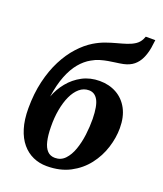

<svg xmlns="http://www.w3.org/2000/svg" viewBox="-157 -965 918 1080"><g transform="rotate(20 302.0 -424.5)"><path d="M584 -862 577.5 -813.5Q571 -777 557.5 -748.5Q544 -720 521.2 -701.2Q498.5 -682.5 462 -674.5Q451.5 -672.5 439.8 -670.5Q428 -668.5 415 -667Q396.5 -664.5 374.2 -660.8Q352 -657 328.2 -650Q304.5 -643 281.5 -629.5Q247 -610.5 218 -575.8Q189 -541 168.2 -488.2Q147.5 -435.5 136.5 -361.5Q154 -409.5 187 -450Q220 -490.5 266.2 -515Q312.5 -539.5 370 -539.5Q426.5 -539.5 471 -514.8Q515.5 -490 540.8 -442.8Q566 -395.5 566 -328Q566 -270.5 547 -210.5Q528 -150.5 489 -100Q450 -49.5 390.8 -18.2Q331.5 13 251.5 13Q207 13 169.5 -3.8Q132 -20.5 103.8 -54Q75.5 -87.5 59.8 -138.5Q44 -189.5 44 -258Q44 -346 61.5 -420Q79 -494 109 -552.5Q139 -611 177.8 -653.5Q216.5 -696 258.5 -721.5Q291 -741 323.2 -752.5Q355.5 -764 386 -772Q416.5 -780 442.5 -788.5Q468.5 -797 488.8 -810.2Q509 -823.5 520 -845.5L527 -862ZM330.5 -469.5Q299 -469.5 274.2 -448.5Q249.5 -427.5 232.5 -390.8Q215.5 -354 206.8 -305.8Q198 -257.5 199 -203Q199.5 -152.5 207.8 -117.8Q216 -83 233.5 -64.8Q251 -46.5 279.5 -46.5Q315 -46.5 339.2 -72Q363.5 -97.5 378 -138.8Q392.5 -180 398.8 -229Q405 -278 404.5 -325Q403 -403 384.2 -436.2Q365.5 -469.5 330.5 -469.5Z"/></g></svg>

Font: Merriweather 20pt ExtraBold
Style: Italic
Weight: 800
Italic angle: -7.8°
Version: Version 2.101